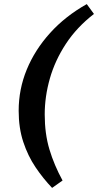

<svg xmlns="http://www.w3.org/2000/svg" viewBox="-20 -738 478 936"><path d="M234 178Q190 132 153 77Q116 22 93.5 -46Q71 -114 71 -198Q71 -303 110.5 -399Q150 -495 224 -577Q298 -659 403 -718L438 -670Q354 -605 301 -524Q248 -443 223 -355Q198 -267 198 -180Q198 -86 221 -9.5Q244 67 285 142Z"/></svg>

Font: Source Serif 4
Style: Bold Italic
Weight: 700
Italic angle: -12°
Designer: Frank Grießhammer
Foundry: Adobe Systems Incorporated
Version: Version 4.004;hotconv 1.0.116;makeotfexe 2.5.65601